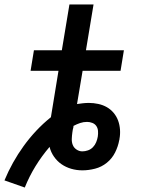

<svg xmlns="http://www.w3.org/2000/svg" viewBox="-55 -755 675 860"><path d="M56 85 -35 53Q-18 12 3.5 -26.5Q25 -65 51 -101Q77 -137 107.5 -169.5Q138 -202 173 -230L207 -438H82L97 -530H222L256 -735H364L330 -530H500L485 -438H315L290 -289Q303 -291 316.5 -292.5Q330 -294 343 -294Q364 -294 385 -289.5Q406 -285 423.5 -275Q441 -265 454 -249.5Q467 -234 474 -215Q481 -196 482.5 -174.5Q484 -153 480 -132Q480 -131 480 -130Q480 -129 479 -127Q474 -99 460.5 -72Q447 -45 423.5 -26Q400 -7 371 0.5Q342 8 314 8Q288 8 264 1Q240 -6 220.5 -19.5Q201 -33 187 -53Q173 -73 167 -97Q132 -56 104 -10.5Q76 35 56 85ZM314 -77Q326 -77 339 -81.5Q352 -86 361.5 -96Q371 -106 376 -118.5Q381 -131 383 -143Q385 -156 384 -168.5Q383 -181 376.5 -190.5Q370 -200 358.5 -204.5Q347 -209 335 -209Q319 -209 304 -204Q289 -199 274 -191V-186Q272 -180 271 -174Q270 -168 269 -161Q267 -147 266.5 -132.5Q266 -118 271 -105.5Q276 -93 288 -85Q300 -77 314 -77Z"/></svg>

Font: Iosevka Curly SmBdEx
Style: Italic
Weight: 600
Width: 7
Italic angle: -9°
Monospace: yes
Designer: Belleve Invis
Foundry: Belleve Invis
Version: Version 11.1.0; ttfautohint (v1.8.3)